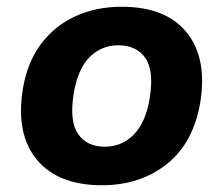

<svg xmlns="http://www.w3.org/2000/svg" viewBox="-20 -537 660 568"><path d="M282 11Q152 11 89.5 -64Q27 -139 47 -270Q60 -352 101 -406.5Q142 -461 203 -489Q264 -517 340 -517Q470 -517 531.5 -442Q593 -367 573 -237Q553 -115 474 -52Q395 11 282 11ZM290 -103Q340 -103 375.5 -138.5Q411 -174 423 -247Q436 -329 409.5 -366Q383 -403 330 -403Q280 -403 245 -368Q210 -333 198 -260Q185 -178 211 -140.5Q237 -103 290 -103Z"/></svg>

Font: Mulish ExtraBold
Style: Italic
Weight: 800
Italic angle: -9°
Designer: Vernon Adams
Foundry: Vernon Adams
Version: Version 3.603; ttfautohint (v1.8.3)